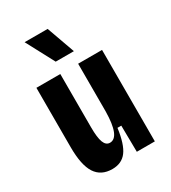

<svg xmlns="http://www.w3.org/2000/svg" viewBox="-188 -850 853 960"><g transform="rotate(-30 239.0 -370.5)"><path d="M174 14Q109 14 78 -34Q47 -82 47 -185V-528H185V-220Q185 -161 195.5 -133.5Q206 -106 229 -106Q286 -106 288 -253V-528H426V0H322L320 -152H298Q286 -63 257 -24.5Q228 14 174 14ZM196 -593 110 -755H243L301 -593Z"/></g></svg>

Font: Bricolage Grotesque 12pt Condensed Bricolage Grotesque 10pt Condensed Regular
Style: Bold
Weight: 700
Width: 3
Designer: Mathieu Triay
Foundry: Atelier Triay
Version: Version 1.001; ttfautohint (v1.8.4.7-5d5b);gftools[0.9.33.de